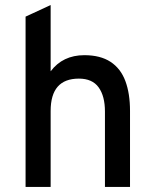

<svg xmlns="http://www.w3.org/2000/svg" viewBox="-20 -742 612 762"><path d="M81.5 0V-676L181 -722V-459Q205 -491 238.5 -507Q272 -523 314.5 -523Q378.5 -523 418.8 -496.5Q459 -470 477.5 -420.5Q496 -371 496 -302V0H396.5V-299.5Q396.5 -360.5 371.5 -395.2Q346.5 -430 293 -430Q237 -430 209 -398Q181 -366 181 -301.5V0Z"/></svg>

Font: Overpass Medium
Style: Regular
Weight: 500
Designer: Delve Withrington, Dave Bailey, Thomas Jockin
Foundry: Delve Fonts LLC
Version: Version 4.000